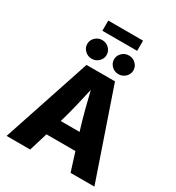

<svg xmlns="http://www.w3.org/2000/svg" viewBox="-246 -1229 1265 1377"><g transform="rotate(30 386.5 -540.5)"><path d="M22.9 0 264.6 -727.5H500.5L750 0H552.7L504.4 -152.8H264.6L218.3 0ZM305.2 -286.6H461.9L453.6 -313.5Q434.6 -376 416.5 -445.1Q398.4 -514.2 380.9 -587.4Q364.3 -514.2 347.9 -445.1Q331.5 -376 313.5 -313.5ZM528.8 -1081.1V-996.6H240.7V-1081.1ZM273.9 -784.2Q241.2 -784.2 217.5 -806.9Q193.8 -829.6 193.8 -861.3Q193.8 -893.1 217.5 -915.8Q241.2 -938.5 273.9 -938.5Q307.1 -938.5 330.6 -915.8Q354 -893.1 354 -861.3Q354 -829.6 330.6 -806.9Q307.1 -784.2 273.9 -784.2ZM495.6 -784.2Q462.4 -784.2 439 -806.9Q415.5 -829.6 415.5 -861.3Q415.5 -893.1 439 -915.8Q462.4 -938.5 495.6 -938.5Q528.3 -938.5 552 -915.8Q575.7 -893.1 575.7 -861.3Q575.7 -829.6 552 -806.9Q528.3 -784.2 495.6 -784.2Z"/></g></svg>

Font: Inter Extra Bold
Style: Regular
Weight: 800
Designer: Rasmus Andersson
Foundry: rsms
Version: Version 4.000;git-3c8e0fc